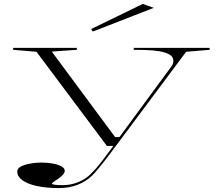

<svg xmlns="http://www.w3.org/2000/svg" viewBox="-20 -744 1133 979"><path d="M281 215Q216 215 168 204.5Q120 194 94 175Q68 156 68 131Q68 119 78.5 110.5Q89 102 107 96.5Q125 91 147 88Q169 85 192 85Q223 85 249.5 90Q276 95 293 104Q310 113 310 127Q310 136 302 145.5Q294 155 275 169Q260 178 252.5 184Q245 190 245 192Q245 200 301 200Q341 200 379.5 184.5Q418 169 446 140Q473 113 499 79Q525 45 558 0H525L166 -480L47 -490V-500H372V-490L244 -481L567 -45H589L856 -408Q860 -414 862 -420.5Q864 -427 864 -434Q864 -449 853.5 -459Q843 -469 819 -476.5Q795 -484 756.5 -487Q718 -490 662 -490V-500H1049V-490L929 -480L571 0Q526 61 494.5 100Q463 139 450 151Q418 182 375 198.5Q332 215 281 215ZM453 -583 445 -596 708 -724 764 -704Z"/></svg>

Font: Kalnia Expanded ExtraLight
Style: Regular
Weight: 250
Width: 7
Designer: Frida Medrano
Foundry: Frida Medrano
Version: Version 1.105